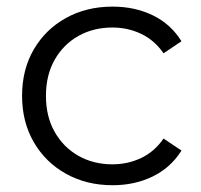

<svg xmlns="http://www.w3.org/2000/svg" viewBox="-20 -550 603 575"><path d="M317.1 4.7Q239 4.7 177.5 -29.7Q116 -64 81.1 -124.4Q46.1 -184.8 46.1 -263Q46.1 -341.7 81.1 -401.8Q116 -461.9 177.5 -496.1Q239 -530.2 317.1 -530.2Q383.8 -530.2 437.7 -504.1Q491.6 -478 523.5 -426.4L469.8 -390.4Q442.6 -429.7 402.7 -448.6Q362.8 -467.6 316.5 -467.6Q259.7 -467.6 214.6 -442.2Q169.6 -416.8 143.6 -370.8Q117.6 -324.8 117.6 -263Q117.6 -201.2 143.6 -155.2Q169.6 -109.2 214.6 -83.5Q259.7 -57.9 316.5 -57.9Q362.8 -57.9 402.7 -76.8Q442.6 -95.7 469.8 -135.1L523.5 -99.1Q491.6 -48.1 437.7 -21.7Q383.8 4.7 317.1 4.7Z"/></svg>

Font: Montserrat Thin
Style: Regular
Weight: 100
Designer: Julieta Ulanovsky
Foundry: Julieta Ulanovsky
Version: Version 9.000